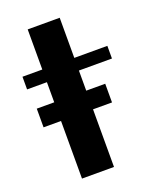

<svg xmlns="http://www.w3.org/2000/svg" viewBox="-144 -852 747 933"><g transform="rotate(-20 230.0 -385.5)"><path d="M281.2 0H115.7V-297.9H25.4V-394.5H115.7V-498.5H13.2V-564H115.7V-771.5H281.2V-564H452.1V-498.5H281.2V-394.5H379.4V-297.9H281.2Z"/></g></svg>

Font: Aclonica
Style: Regular
Weight: 400
Version: Version 1.001